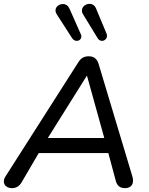

<svg xmlns="http://www.w3.org/2000/svg" viewBox="-20 -969 774 996"><path d="M0 -28Q0 -41 8 -53L385 -644Q396 -662 409 -669.5Q422 -677 441 -677Q479 -677 491 -639L666 -56Q670 -44 670 -32Q670 -13 658.5 -3Q647 7 629 7Q608 7 596 -3.5Q584 -14 579 -37L542 -175H181L92 -23Q74 7 43 7Q24 7 12 -2.5Q0 -12 0 -28ZM228 -253H521L431 -577ZM405 -914Q405 -929 417 -939Q429 -949 444 -949Q469 -949 479 -923L533 -794Q535 -790 535 -783Q535 -772 527 -764.5Q519 -757 509 -757Q496 -757 487 -770L412 -893Q405 -903 405 -914ZM268 -915Q268 -929 279.5 -938.5Q291 -948 306 -948Q330 -948 341 -923L399 -792Q402 -786 402 -780Q402 -770 395 -763.5Q388 -757 378 -757Q364 -757 354 -771L275 -894Q268 -904 268 -915Z"/></svg>

Font: SN Pro
Style: Italic
Weight: 400
Italic angle: -9°
Designer: Tobias Whetton
Foundry: Supernotes
Version: Version 1.003